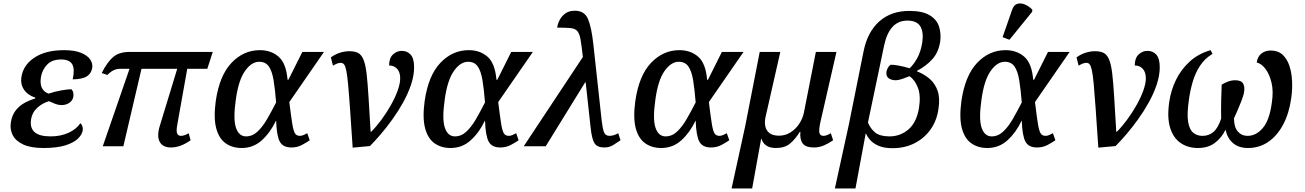

<svg xmlns="http://www.w3.org/2000/svg" viewBox="-20 -831 7417 1091"><path d="M226 10Q155 10 112 -10Q69 -30 52 -63.5Q35 -97 42 -138Q49 -178 69.5 -204Q90 -230 119 -246Q148 -262 179 -271L181 -276Q138 -290 116.5 -321.5Q95 -353 102 -395Q113 -463 177 -504.5Q241 -546 344 -546Q403 -546 440 -531Q477 -516 492.5 -493Q508 -470 504 -445Q499 -414 474 -397.5Q449 -381 393 -380Q406 -438 390.5 -465.5Q375 -493 328 -493Q275 -493 247.5 -463.5Q220 -434 213 -395Q200 -319 256 -299Q292 -311 329 -317.5Q366 -324 386 -324Q395 -314 396.5 -303Q398 -292 397 -282Q393 -259 373 -246Q353 -233 326 -234Q312 -234 293.5 -241Q275 -248 258 -256Q219 -244 191 -218Q163 -192 157 -155Q140 -56 267 -56Q325 -56 369.5 -76.5Q414 -97 437 -131Q444 -125 448 -114Q452 -103 450 -90Q446 -65 421.5 -42Q397 -19 349.5 -4.5Q302 10 226 10Z M564 0 716 -440H662Q644 -440 627 -432.5Q610 -425 590 -405L558 -416Q589 -478 623 -507Q657 -536 717 -536H1189L1158 -440H1044L988 -126Q980 -84 987 -71.5Q994 -59 1008 -59Q1017 -59 1027 -62Q1037 -65 1052 -74L1063 -34Q1030 -11 1003 -2Q976 7 952 7Q904 7 887 -26Q870 -59 889 -119L987 -440H784L681 0Z M1353 10Q1300 10 1262 -17Q1224 -44 1208.5 -102.5Q1193 -161 1206 -257Q1227 -402 1295.5 -474Q1364 -546 1457 -546Q1520 -546 1563 -509Q1606 -472 1614 -378H1619L1698 -536H1821L1624 -251Q1634 -170 1640.5 -129Q1647 -88 1656 -73.5Q1665 -59 1684 -59Q1694 -59 1704.5 -63.5Q1715 -68 1726 -74L1740 -34Q1723 -22 1696 -7.5Q1669 7 1636 7Q1588 7 1570 -26Q1552 -59 1549 -145H1548Q1517 -79 1468.5 -34.5Q1420 10 1353 10ZM1378 -56Q1414 -56 1443 -83Q1472 -110 1497.5 -154Q1523 -198 1549 -249Q1543 -324 1534.5 -375.5Q1526 -427 1507.5 -453.5Q1489 -480 1453 -480Q1409 -480 1372 -427.5Q1335 -375 1320 -265Q1304 -153 1321 -104.5Q1338 -56 1378 -56Z M1860 -505Q1885 -523 1912 -531.5Q1939 -540 1965 -540Q1996 -540 2015 -530Q2034 -520 2045.5 -492Q2057 -464 2063 -413Q2069 -362 2074 -281Q2079 -200 2086 -82H2089Q2119 -112 2148 -151.5Q2177 -191 2201 -233.5Q2225 -276 2239.5 -316Q2254 -356 2254 -386Q2254 -421 2236.5 -440Q2219 -459 2191 -459Q2191 -501 2213 -521.5Q2235 -542 2263 -542Q2294 -542 2313.5 -520.5Q2333 -499 2333 -449Q2333 -402 2316 -351Q2299 -300 2271 -249.5Q2243 -199 2209.5 -152.5Q2176 -106 2142.5 -67Q2109 -28 2082 -1L1984 8Q1975 -124 1969 -211.5Q1963 -299 1958 -352Q1953 -405 1947.5 -431Q1942 -457 1934.5 -465.5Q1927 -474 1917 -474Q1906 -474 1896 -470Q1886 -466 1872 -458Z M2540 10Q2487 10 2449 -17Q2411 -44 2395.5 -102.5Q2380 -161 2393 -257Q2414 -402 2482.5 -474Q2551 -546 2644 -546Q2707 -546 2750 -509Q2793 -472 2801 -378H2806L2885 -536H3008L2811 -251Q2821 -170 2827.5 -129Q2834 -88 2843 -73.5Q2852 -59 2871 -59Q2881 -59 2891.5 -63.5Q2902 -68 2913 -74L2927 -34Q2910 -22 2883 -7.5Q2856 7 2823 7Q2775 7 2757 -26Q2739 -59 2736 -145H2735Q2704 -79 2655.5 -34.5Q2607 10 2540 10ZM2565 -56Q2601 -56 2630 -83Q2659 -110 2684.5 -154Q2710 -198 2736 -249Q2730 -324 2721.5 -375.5Q2713 -427 2694.5 -453.5Q2676 -480 2640 -480Q2596 -480 2559 -427.5Q2522 -375 2507 -265Q2491 -153 2508 -104.5Q2525 -56 2565 -56Z M2956 0 3292 -507Q3285 -571 3279 -605.5Q3273 -640 3260.5 -654.5Q3248 -669 3221 -671.5Q3194 -674 3146 -674Q3149 -696 3160.5 -718Q3172 -740 3193 -755Q3214 -770 3247 -770Q3301 -770 3321 -723.5Q3341 -677 3352 -576L3399 -145Q3404 -101 3412 -80Q3420 -59 3443 -59Q3467 -59 3493 -74L3506 -34Q3486 -20 3464 -6.5Q3442 7 3414 7Q3374 7 3358.5 -16.5Q3343 -40 3336 -107L3308 -363H3305L3081 0Z M3737 10Q3684 10 3646 -17Q3608 -44 3592.5 -102.5Q3577 -161 3590 -257Q3611 -402 3679.5 -474Q3748 -546 3841 -546Q3904 -546 3947 -509Q3990 -472 3998 -378H4003L4082 -536H4205L4008 -251Q4018 -170 4024.5 -129Q4031 -88 4040 -73.5Q4049 -59 4068 -59Q4078 -59 4088.5 -63.5Q4099 -68 4110 -74L4124 -34Q4107 -22 4080 -7.5Q4053 7 4020 7Q3972 7 3954 -26Q3936 -59 3933 -145H3932Q3901 -79 3852.5 -34.5Q3804 10 3737 10ZM3762 -56Q3798 -56 3827 -83Q3856 -110 3881.5 -154Q3907 -198 3933 -249Q3927 -324 3918.5 -375.5Q3910 -427 3891.5 -453.5Q3873 -480 3837 -480Q3793 -480 3756 -427.5Q3719 -375 3704 -265Q3688 -153 3705 -104.5Q3722 -56 3762 -56Z M4137 240 4214 -112 4297 -536H4414L4330 -166Q4324 -139 4328.5 -114.5Q4333 -90 4352 -75Q4371 -60 4407 -60Q4442 -60 4471.5 -78.5Q4501 -97 4521 -127Q4541 -157 4548 -191L4616 -536H4733L4641 -134Q4632 -90 4636.5 -74.5Q4641 -59 4660 -59Q4676 -59 4701 -74L4714 -34Q4690 -17 4662.5 -5Q4635 7 4605 7Q4559 7 4541.5 -15.5Q4524 -38 4528 -82H4525Q4499 -40 4469 -15Q4439 10 4389 10Q4355 10 4334.5 -4Q4314 -18 4307 -42H4305L4254 240Z M4724 240 4804 -126 4887 -539Q4909 -649 4976 -709Q5043 -769 5147 -769Q5222 -769 5262.5 -744.5Q5303 -720 5315.5 -681Q5328 -642 5323 -598Q5314 -536 5279.5 -496.5Q5245 -457 5190 -428V-426Q5231 -410 5262 -383.5Q5293 -357 5307.5 -316Q5322 -275 5313 -215Q5304 -147 5268.5 -96.5Q5233 -46 5177.5 -17.5Q5122 11 5051 11Q5004 11 4973.5 -2Q4943 -15 4925.5 -34.5Q4908 -54 4901 -72H4899L4841 240ZM5035 -56Q5095 -56 5141.5 -95Q5188 -134 5202 -218Q5213 -287 5196 -332Q5179 -377 5148 -398Q5129 -390 5106.5 -382.5Q5084 -375 5071 -375Q5045 -375 5029.5 -386.5Q5014 -398 5017 -422Q5018 -430 5023 -441.5Q5028 -453 5040 -463Q5057 -464 5088 -458Q5119 -452 5149 -443Q5175 -468 5194 -504.5Q5213 -541 5221 -592Q5229 -650 5209 -682Q5189 -714 5136 -714Q5034 -714 5004 -573L4912 -135Q4926 -100 4953 -78Q4980 -56 5035 -56Z M5590 10Q5537 10 5499 -17Q5461 -44 5445.5 -102.5Q5430 -161 5443 -257Q5464 -402 5532.5 -474Q5601 -546 5694 -546Q5757 -546 5800 -509Q5843 -472 5851 -378H5856L5935 -536H6058L5861 -251Q5871 -170 5877.5 -129Q5884 -88 5893 -73.5Q5902 -59 5921 -59Q5931 -59 5941.5 -63.5Q5952 -68 5963 -74L5977 -34Q5960 -22 5933 -7.5Q5906 7 5873 7Q5825 7 5807 -26Q5789 -59 5786 -145H5785Q5754 -79 5705.5 -34.5Q5657 10 5590 10ZM5615 -56Q5651 -56 5680 -83Q5709 -110 5734.5 -154Q5760 -198 5786 -249Q5780 -324 5771.5 -375.5Q5763 -427 5744.5 -453.5Q5726 -480 5690 -480Q5646 -480 5609 -427.5Q5572 -375 5557 -265Q5541 -153 5558 -104.5Q5575 -56 5615 -56ZM5716 -605 5677 -620 5731 -775Q5741 -804 5761.5 -809.5Q5782 -815 5805 -805Q5828 -795 5846 -776L5845 -764Z M6097 -505Q6122 -523 6149 -531.5Q6176 -540 6202 -540Q6233 -540 6252 -530Q6271 -520 6282.5 -492Q6294 -464 6300 -413Q6306 -362 6311 -281Q6316 -200 6323 -82H6326Q6356 -112 6385 -151.5Q6414 -191 6438 -233.5Q6462 -276 6476.5 -316Q6491 -356 6491 -386Q6491 -421 6473.5 -440Q6456 -459 6428 -459Q6428 -501 6450 -521.5Q6472 -542 6500 -542Q6531 -542 6550.5 -520.5Q6570 -499 6570 -449Q6570 -402 6553 -351Q6536 -300 6508 -249.5Q6480 -199 6446.5 -152.5Q6413 -106 6379.5 -67Q6346 -28 6319 -1L6221 8Q6212 -124 6206 -211.5Q6200 -299 6195 -352Q6190 -405 6184.5 -431Q6179 -457 6171.5 -465.5Q6164 -474 6154 -474Q6143 -474 6133 -470Q6123 -466 6109 -458Z M6624 -252Q6633 -316 6661.5 -375.5Q6690 -435 6739.5 -480.5Q6789 -526 6859 -546L6870 -525Q6825 -498 6798 -456Q6771 -414 6756.5 -363.5Q6742 -313 6735 -259Q6724 -181 6731.5 -137.5Q6739 -94 6760.5 -76.5Q6782 -59 6813 -59Q6849 -59 6875 -81Q6901 -103 6919 -157Q6918 -205 6919 -258.5Q6920 -312 6922 -350Q6938 -360 6958 -367.5Q6978 -375 6999 -375Q7034 -375 7044.5 -355Q7055 -335 7048 -301Q7044 -283 7033.5 -256Q7023 -229 7011.5 -202.5Q7000 -176 6992 -159Q6992 -109 7013.5 -84Q7035 -59 7069 -59Q7118 -59 7156 -104Q7194 -149 7207 -248Q7217 -313 7205 -362Q7193 -411 7170 -440.5Q7147 -470 7121 -476Q7126 -510 7148 -527Q7170 -544 7201 -544Q7242 -544 7268 -520Q7294 -496 7307 -456.5Q7320 -417 7322 -368.5Q7324 -320 7317 -272Q7305 -187 7271.5 -123.5Q7238 -60 7187 -25Q7136 10 7072 10Q7017 10 6985 -19Q6953 -48 6944 -94Q6921 -47 6882.5 -18.5Q6844 10 6787 10Q6730 10 6688.5 -18.5Q6647 -47 6629 -105Q6611 -163 6624 -252Z"/></svg>

Font: Noto Serif Medium
Style: Italic
Weight: 500
Italic angle: -12°
Designer: Monotype Design Team
Foundry: Monotype Imaging Inc.
Version: Version 2.014; ttfautohint (v1.8.4.7-5d5b)